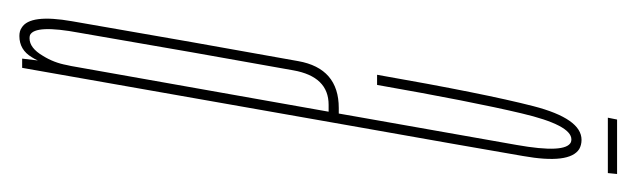

<svg xmlns="http://www.w3.org/2000/svg" viewBox="-284 -424 688 208"><g transform="rotate(90 60.0 -320.0)"><path d="M19.5 0 21.5 -17Q20 -13.5 18 -10.5Q10 3 -5 3Q-10.5 3 -14 0.5Q-29 -8.5 -21 -54Q-11 -111 1.5 -183Q14.5 -255 22.2 -299Q30 -343 73 -343H79L82.5 -363Q102.5 -476 113 -535.5Q122.5 -589 110 -594.5Q108.5 -595 107 -595Q91.5 -595 78.8 -541Q66 -487 48 -384.5H37Q57.5 -501.5 71 -553.8Q84.5 -606 107.5 -606Q113 -606 117.5 -603.5Q134 -593 125 -542.5Q114 -478.5 94 -366L29.5 0ZM26.5 -48.5 27.5 -53 77 -332H69.5Q39 -332 32.2 -293.8Q25.5 -255.5 12.5 -183Q1 -116 -8.5 -62Q-17.5 -14 -6 -8.5Q-4.5 -8 -2.5 -8Q8 -8 16.5 -22.5Q24 -34.5 26.5 -48.5ZM83.5 -634.5 85.5 -644.5H144.5L143.5 -634.5Z"/></g></svg>

Font: Anybody UltraCondensed Thin
Style: Italic
Weight: 100
Width: 1
Italic angle: -10°
Designer: Tyler Finck
Foundry: Etcetera Type Company
Version: Version 1.010; ttfautohint (v1.8.3) -l 8 -r 50 -G 200 -x 14 